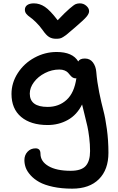

<svg xmlns="http://www.w3.org/2000/svg" viewBox="-20 -859 704 1149"><path d="M458 -838.9Q480 -838.9 496.6 -824.2Q513.2 -809.6 513.2 -792Q513.2 -777.8 498.5 -759.8Q483.9 -741.7 430.2 -695.8Q418.5 -686 400.1 -670.2Q381.8 -654.3 375.5 -649.4Q369.1 -644.5 357.9 -637.5Q346.7 -630.4 337.4 -628.7Q328.1 -627 314.9 -627Q291 -627 273.4 -637.9Q255.9 -648.9 236.8 -676.8Q216.8 -705.1 194.6 -726.6Q172.4 -748 159.4 -756.6Q146.5 -765.1 137.7 -775.9Q128.9 -786.6 128.9 -800.8Q128.9 -818.8 143.3 -828.9Q157.7 -838.9 183.1 -838.9Q217.3 -838.9 248.5 -818.1Q279.8 -797.4 325.2 -737.8Q369.1 -784.2 395.8 -807.1Q422.4 -830.1 433.3 -834.5Q444.3 -838.9 458 -838.9ZM412.1 270Q348.1 270 297.4 259Q246.6 248 215.1 230.5Q183.6 212.9 162.8 189.7Q142.1 166.5 134 144.3Q126 122.1 126 99.1Q126 69.3 144.8 49.1Q163.6 28.8 192.9 28.8Q222.2 28.8 222.2 61Q222.2 106.9 270 135Q317.9 163.1 402.8 163.1Q466.8 163.1 492.9 134Q519 105 519 44.9Q519 4.9 513.9 -36.1Q508.8 -77.1 503.2 -102.1Q497.6 -127 486.6 -171.1Q475.6 -215.3 471.2 -233.9Q440.4 -171.4 385.7 -141.1Q331.1 -110.8 265.1 -110.8Q164.1 -110.8 106.4 -159.4Q48.8 -208 48.8 -296.9Q48.8 -363.3 86.4 -421.6Q124 -480 186.5 -513.9Q249 -547.9 318.8 -547.9Q414.6 -547.9 448.2 -491.2Q458 -508.8 487.8 -508.8Q518.6 -508.8 536.1 -485.4Q553.7 -461.9 556.2 -428.2Q561 -369.1 573.7 -306.4Q586.4 -243.7 598.4 -199Q610.4 -154.3 619.6 -86.4Q628.9 -18.6 628.9 55.2Q628.9 156.2 572 213.1Q515.1 270 412.1 270ZM158.2 -298.8Q158.2 -219.2 265.1 -219.2Q332.5 -219.2 378.7 -261.5Q424.8 -303.7 437 -391.1Q436.5 -391.1 435.3 -390.6Q434.1 -390.1 433.1 -390.1Q422.4 -390.1 414.3 -395.5Q406.2 -400.9 400.1 -408.7Q394 -416.5 386.7 -424.3Q379.4 -432.1 366.2 -437.5Q353 -442.9 335 -442.9Q290.5 -442.9 249.3 -421.9Q208 -400.9 183.1 -367.4Q158.2 -334 158.2 -298.8Z"/></svg>

Font: Shantell Sans Irregular Bouncy
Style: Regular
Weight: 500
Designer: Stephen Nixon, Anya Danilova, Shantell Martin
Foundry: Arrow Type
Version: Version 1.006;[9816181b4]